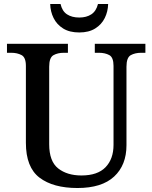

<svg xmlns="http://www.w3.org/2000/svg" viewBox="-20 -934 765 964"><path d="M369 10Q247 10 178.5 -42Q110 -94 110 -217V-603Q110 -646 88 -657.5Q66 -669 37 -669H15V-714H321V-669H300Q270 -669 248.5 -657Q227 -645 227 -599V-210Q227 -124 272 -88.5Q317 -53 389 -53Q470 -53 510 -94.5Q550 -136 550 -207V-603Q550 -646 528.5 -657.5Q507 -669 477 -669H456V-714H710V-669H689Q658 -669 636.5 -657Q615 -645 615 -599V-205Q615 -105 553 -47.5Q491 10 369 10ZM378 -771Q329 -771 297 -791Q265 -811 249 -843.5Q233 -876 232 -914H284Q292 -878 316.5 -862Q341 -846 378 -846Q414 -846 438.5 -862Q463 -878 472 -914H523Q522 -876 506 -843.5Q490 -811 458 -791Q426 -771 378 -771Z"/></svg>

Font: Noto Serif NP Hmong Medium
Style: Regular
Weight: 500
Designer: Dalton Maag Ltd
Foundry: Dalton Maag Ltd
Version: Version 1.001; ttfautohint (v1.8.4.7-5d5b)